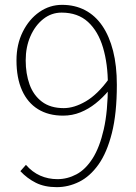

<svg xmlns="http://www.w3.org/2000/svg" viewBox="-20 -759 561 792"><path d="M214 13Q164 13 128 -5Q92 -23 64 -53L87 -79Q113 -49 146 -34.5Q179 -20 217 -20Q258 -20 295.5 -40Q333 -60 362 -105.5Q391 -151 408 -225.5Q425 -300 425 -409Q425 -495 405 -562.5Q385 -630 343 -668.5Q301 -707 234 -707Q192 -707 158.5 -680.5Q125 -654 105.5 -609.5Q86 -565 86 -510Q86 -455 102 -410.5Q118 -366 153 -339.5Q188 -313 243 -313Q286 -313 334 -341Q382 -369 428 -432L429 -386Q404 -356 374.5 -332.5Q345 -309 311.5 -295.5Q278 -282 240 -282Q180 -282 137 -308.5Q94 -335 71 -386Q48 -437 48 -510Q48 -576 74 -628Q100 -680 142.5 -709.5Q185 -739 236 -739Q289 -739 331 -717Q373 -695 402 -652.5Q431 -610 446.5 -549Q462 -488 462 -409Q462 -291 441.5 -210Q421 -129 386 -80Q351 -31 306.5 -9Q262 13 214 13Z"/></svg>

Font: Noto Sans HK Thin
Style: Regular
Weight: 100
Designer: Ryoko NISHIZUKA 西塚涼子 (kana, bopomofo & ideographs); Paul D. Hunt (Latin, Greek & Cyrillic); Sandoll Communications 산돌커뮤니
Foundry: Adobe
Version: Version 2.004-H2;hotconv 1.0.118;makeotfexe 2.5.65603